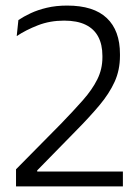

<svg xmlns="http://www.w3.org/2000/svg" viewBox="-20 -669 503 689"><path d="M421 0H37.5V-61.5L198 -224Q244 -271.5 277.5 -309.5Q311 -347.5 329.2 -384.2Q347.5 -421 347.5 -463V-468.5Q347.5 -509 332.5 -537.2Q317.5 -565.5 287.2 -580.2Q257 -595 210 -595Q159 -595 116 -578.2Q73 -561.5 40 -539.5L46 -597Q64.5 -609.5 90 -621.5Q115.5 -633.5 148.2 -641.2Q181 -649 221 -649Q316 -649 363.2 -604.2Q410.5 -559.5 410.5 -475V-468.5Q410.5 -417.5 391.2 -375.2Q372 -333 336.5 -290.8Q301 -248.5 251.5 -198.5L113.5 -57.5V-40.5L88 -53.5H421Z"/></svg>

Font: Anek Kannada Medium Light
Style: Regular
Weight: 300
Version: Version 1.003